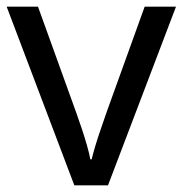

<svg xmlns="http://www.w3.org/2000/svg" viewBox="-20 -556 548 576"><path d="M203 0 0 -536H94L208 -220Q216 -198 225 -171Q234 -144 241 -119.5Q248 -95 251 -78H255Q259 -95 266.5 -120Q274 -145 283.5 -172Q293 -199 300 -220L414 -536H508L304 0Z"/></svg>

Font: Noto Sans Living
Style: Regular
Weight: 400
Designer: Monotype Design Team
Foundry: Monotype Imaging Inc.
Version: Version 2.013; ttfautohint (v1.8.4.7-5d5b)